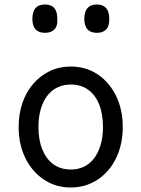

<svg xmlns="http://www.w3.org/2000/svg" viewBox="-20 -815 629 854"><path d="M295 19Q228 19 175.5 -16Q123 -51 93 -111.5Q63 -172 63 -250Q63 -309 80 -358Q97 -407 128.5 -443Q160 -479 202 -499Q244 -519 295 -519Q362 -519 414 -484.5Q466 -450 496 -389Q526 -328 526 -250Q526 -203 515 -162Q504 -121 483.5 -88Q463 -55 434.5 -31Q406 -7 370.5 6Q335 19 295 19ZM295 -61Q328 -61 354.5 -74Q381 -87 399.5 -112Q418 -137 428 -172Q438 -207 438 -250Q438 -308 421 -350.5Q404 -393 372 -416Q340 -439 295 -439Q262 -439 235 -426Q208 -413 189.5 -388Q171 -363 161 -328.5Q151 -294 151 -250Q151 -192 168.5 -149.5Q186 -107 218 -84Q250 -61 295 -61ZM180 -669Q152 -669 138 -684.5Q124 -700 124 -731Q124 -763 138 -779Q152 -795 180 -795Q208 -795 221.5 -779Q235 -763 235 -731Q237 -700 222.5 -684.5Q208 -669 180 -669ZM411 -669Q383 -669 369 -684.5Q355 -700 355 -731Q355 -763 369 -779Q383 -795 411 -795Q438 -795 452 -779Q466 -763 466 -731Q467 -700 452.5 -684.5Q438 -669 411 -669Z"/></svg>

Font: Playwrite HU
Style: Regular
Weight: 400
Designer: Veronika Burian, José Scaglione
Foundry: TypeTogether
Version: Version 1.002